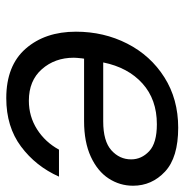

<svg xmlns="http://www.w3.org/2000/svg" viewBox="-8 -577 588 612"><g transform="rotate(90 286.0 -271.0)"><path d="M81 -219Q81 -308 119 -382.5Q157 -457 226.5 -501Q296 -545 387 -545Q482 -545 527 -503Q572 -461 572 -401Q572 -359 549 -323.5Q526 -288 479.5 -266.5Q433 -245 366 -245H167L166 -238Q164 -220 164 -212Q164 -152 200.5 -110.5Q237 -69 301 -69Q351 -69 392 -95Q433 -121 457 -165H543Q510 -91 447 -44Q384 3 293 3Q189 3 135 -59Q81 -121 81 -219ZM367 -306Q430 -306 459 -332Q488 -358 488 -395Q488 -428 462 -452.5Q436 -477 376 -477Q297 -477 246 -431Q195 -385 179 -306Z"/></g></svg>

Font: Be Vietnam
Style: Italic
Weight: 400
Italic angle: -9.33299°
Designer: Gabriel Lam
Foundry: TypeRant
Version: Version 3.000